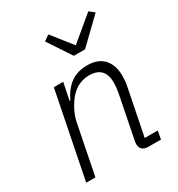

<svg xmlns="http://www.w3.org/2000/svg" viewBox="-181 -879 919 994"><g transform="rotate(-30 279.0 -381.5)"><path d="M98 0H43L145 -512H201L180 -409H184Q212 -467 252 -495.5Q292 -524 350 -524Q415 -524 448.5 -487Q482 -450 482 -385Q482 -371 480.5 -354Q479 -337 475 -319L421 -49H499L490 0H415Q393 0 380 -10.5Q367 -21 367 -43Q367 -48 367.5 -52Q368 -56 369 -62L420 -319Q423 -335 424.5 -350.5Q426 -366 426 -376Q426 -425 403 -449.5Q380 -474 333 -474Q303 -474 275.5 -462.5Q248 -451 223 -425Q202 -402 183.5 -368Q165 -334 157 -297ZM383 -601H316L224 -740L257 -763L352 -643L496 -763L526 -739Z"/></g></svg>

Font: IBM Plex Sans Light
Style: Italic
Weight: 300
Italic angle: -11.31°
Designer: Mike Abbink, Paul van der Laan, Pieter van Rosmalen
Foundry: Bold Monday
Version: Version 3.201